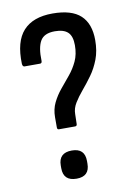

<svg xmlns="http://www.w3.org/2000/svg" viewBox="-79 -713 528 772"><g transform="rotate(-10 185.5 -327.5)"><path d="M135 -200Q128 -200 128 -209V-250Q128 -283 141 -309.5Q154 -336 173 -359Q192 -382 211.5 -405.5Q231 -429 244 -457Q257 -485 257 -522Q257 -559 240 -575Q223 -591 187 -591Q143 -591 127.5 -564Q112 -537 114 -483Q114 -473 106 -473H43Q35 -473 34 -485Q31 -576 70.5 -619.5Q110 -663 190 -663Q268 -663 304.5 -629Q341 -595 341 -528Q341 -484 328 -450Q315 -416 295.5 -389Q276 -362 256.5 -339Q237 -316 223.5 -294Q210 -272 210 -249L209 -209Q209 -200 201 -200ZM171 8Q117 8 117 -44V-55Q117 -107 171 -107Q224 -107 224 -55V-44Q224 8 171 8Z"/></g></svg>

Font: Sofia Sans Condensed Medium
Style: Regular
Weight: 500
Designer: Botio Nikoltchev, Ani Petrova
Foundry: lettersoup
Version: Version 4.101; ttfautohint (v1.8.4.7-5d5b)